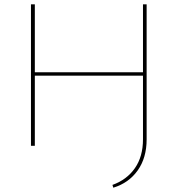

<svg xmlns="http://www.w3.org/2000/svg" viewBox="-20 -678 848 893"><path d="M662 -658V-30Q662 56 620.5 114.5Q579 173 507 195L503 182Q570 158 607.5 104Q645 50 645 -30V-326H142V0H124V-658H142V-342H645V-658Z"/></svg>

Font: Ysabeau SC Thin
Style: Regular
Weight: 200
Designer: Christian Thalmann (Catharsis Fonts)
Version: Version 0.003